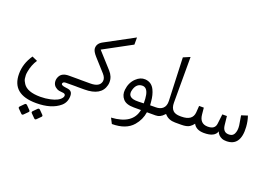

<svg xmlns="http://www.w3.org/2000/svg" viewBox="-153 -1148 2884 2060"><g transform="rotate(20 1289.0 -118.5)"><path d="M388 367.7 428.8 409Q440.8 421 429.3 432.5L386.4 475.4Q373.9 487.9 361.4 475.4L318.5 432.5Q306.5 421 320.1 407.4L359.8 367.2Q373.9 353.6 388 367.7ZM240.2 367.7 280.9 409Q292.9 421 281.4 432.5L238.6 475.4Q225.5 487.9 213.5 475.4L170.7 432.5Q158.7 421 172.2 407.4L211.9 367.2Q225.5 353.6 240.2 367.7ZM669.4 -83Q681.2 -82.5 692.9 -82.5V-0.5H629.4L549.8 0Q523.4 0 516.1 14.6Q509.3 29.3 522.9 37.6Q537.1 45.9 566.9 49.1Q596.7 52.2 608.9 57.1Q643.6 70.3 643.6 115.7Q643.6 189.5 592.3 233.9Q498 314.5 323.7 314.5Q44.4 314.5 44.4 81.1Q44.4 -36.6 117.2 -142.1L178.2 -114.7Q135.7 -50.8 121.6 30.3Q117.7 52.7 117.7 68.8Q117.7 85 121.1 107.9Q124 131.3 145 162.6Q192.4 235.4 342.3 235.4Q400.9 235.4 454.6 223.6Q545.4 204.1 575.7 160.6Q585 147.5 585 135.7Q585 110.8 547.4 109.9Q509.8 108.9 486.3 96.7Q437.5 70.8 437.5 17.1Q437.5 -8.8 451.2 -34.2Q477.5 -83 553.7 -83Z M983.4 -130.9Q951.7 0 759.8 0H672.9V-82.5H798.8Q904.3 -82.5 918 -149.9Q925.8 -188 888.2 -230L760.7 -371.6Q716.8 -420.4 715.3 -453.6Q713.4 -508.8 771 -540L1100.6 -717.8V-636.2L778.8 -461.9L940.4 -283.2Q989.7 -228.5 987.8 -164.6Q987.3 -146.5 983.4 -130.9Z M1331.1 -251.5Q1267.6 -250 1245.1 -176.3Q1216.8 -84.5 1317.9 -76.7Q1342.8 -74.7 1410.6 -78.1Q1411.1 -133.3 1403.3 -172.9Q1387.2 -252.9 1331.1 -251.5ZM1475.1 0Q1461.9 88.4 1402.8 157.2Q1325.7 247.1 1164.6 247.1L1132.8 185.5Q1374.5 170.9 1406.7 -0.5Q1395 -0.5 1324.2 -0.5Q1237.3 -0.5 1201.2 -42.5Q1163.6 -85.4 1170.9 -147Q1180.2 -230.5 1234.4 -282.2Q1282.7 -329.1 1338.4 -325.7Q1412.6 -320.8 1445.8 -252Q1472.2 -197.8 1478 -125Q1481.4 -85.9 1481.9 -82L1544.4 -82.5V0Z M1667.5 -46.4Q1626.5 0 1573.7 0H1524.4V-82.5H1544.9Q1596.7 -82.5 1625 -108.4Q1657.2 -136.7 1654.8 -195.3L1635.7 -685.1L1712.4 -717.8V-195.3Q1712.4 -137.2 1741.7 -108.4Q1767.6 -82.5 1824.7 -82.5H1844.7V0H1795.9Q1723.1 0 1680.7 -46.4L1674.3 -53.2Z M1960 -20Q1929.7 0 1866.2 0H1824.7V-82.5H1837.4Q1964.8 -82.5 1972.7 -179.7L1978 -255.4H2031.7L2039.1 -179.7Q2048.8 -79.1 2138.2 -78.1Q2222.2 -77.1 2230 -144L2243.2 -255.4H2295.4L2306.2 -154.8Q2315.4 -67.9 2394.5 -77.6Q2426.3 -81.5 2440.9 -108.9Q2460.9 -147 2453.6 -206.5Q2450.7 -232.9 2435.5 -314.9L2505.4 -337.4Q2524.9 -282.2 2529.3 -217.3Q2537.1 -107.4 2497.6 -52.2Q2460.9 -0.5 2381.8 0Q2348.1 0 2331.1 -7.8Q2284.2 -27.8 2269.5 -70.8Q2247.1 1 2122.6 0Q2034.2 -1 2002.9 -61.5Q1986.8 -38.1 1960 -20Z"/></g></svg>

Font: Elshan
Style: Regular
Weight: 400
Foundry: DejaVu fonts team - Redesigned by Saber Rastikerdar (Samim font) - Edited by Jalil Hamdollahi
Version: Version 0.9.9; ttfautohint (v1.4.1.5-446e)